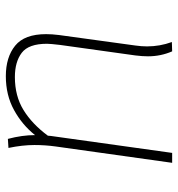

<svg xmlns="http://www.w3.org/2000/svg" viewBox="4 -604 610 658"><g transform="rotate(90 309.0 -275.0)"><path d="M477 -88Q477 -47 487 1L456 3Q443 -46 443 -90Q408 -46 357 -18Q306 10 241 10Q176 10 136.5 -22Q97 -54 97 -128Q97 -148 100 -172L136 -434Q139 -455 139 -474Q139 -518 124 -559L156 -560Q173 -521 173 -477Q173 -458 170 -434L134 -176Q130 -142 130 -131Q130 -68 161 -44.5Q192 -21 244 -21Q309 -21 357 -50.5Q405 -80 445 -134L446 -145L504 -560H538L482 -161Q477 -125 477 -88Z"/></g></svg>

Font: FiraGO UltraLight
Style: Italic
Weight: 200
Italic angle: -8°
Designer: bBox Type GmbH
Foundry: bBox Type GmbH
Version: Version 1.001